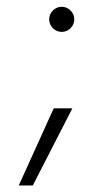

<svg xmlns="http://www.w3.org/2000/svg" viewBox="-20 -425 322 574"><path d="M164.6 -329.6C185.1 -329.6 202.1 -346.7 202.1 -367.2C202.1 -387.2 185.1 -404.8 164.6 -404.8C144 -404.8 127 -387.2 127 -367.2C127 -346.7 144 -329.6 164.6 -329.6ZM36.1 129.4H78.1L196.3 -101.1H140.6Z"/></svg>

Font: Now Light
Style: Regular
Weight: 300
Designer: Alfredo Marco Pradil
Foundry: Alfredo Marco Pradil
Version: Version 1.200;hotconv 1.0.109;makeotfexe 2.5.65596